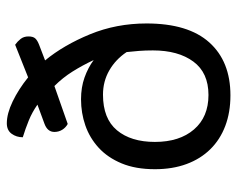

<svg xmlns="http://www.w3.org/2000/svg" viewBox="-88 -612 712 577"><g transform="rotate(-90 268.5 -323.0)"><path d="M376 -544Q422 -488 454.5 -409Q487 -330 487 -239Q487 -114 430 -50.5Q373 13 271 13Q220 13 179 -2.5Q138 -18 109 -47.5Q80 -77 64.5 -119Q49 -161 49 -214Q49 -272 66.5 -314Q84 -356 113.5 -383Q143 -410 180.5 -423Q218 -436 259 -436Q295 -436 324.5 -425.5Q354 -415 377 -398Q361 -432 342.5 -461.5Q324 -491 299 -516L185 -476Q174 -482 167.5 -492.5Q161 -503 161 -516Q161 -537 186 -546L243 -567Q220 -583 195.5 -593Q171 -603 145 -611Q145 -630 155.5 -644.5Q166 -659 187 -659Q216 -659 252.5 -641.5Q289 -624 325 -595L423 -634Q433 -627 440.5 -617.5Q448 -608 448 -594Q448 -580 442 -573.5Q436 -567 423 -562ZM406 -220Q406 -243 404.5 -262Q403 -281 401 -299Q379 -332 346 -351Q313 -370 273 -370Q201 -370 166 -328Q131 -286 131 -214Q131 -140 168.5 -96.5Q206 -53 272 -53Q339 -53 372.5 -98.5Q406 -144 406 -220Z"/></g></svg>

Font: Baloo 2
Style: Regular
Weight: 400
Designer: Sarang Kulkarni and Ek Type
Foundry: Ek Type
Version: Version 1.640;hotconv 1.0.111;makeotfexe 2.5.65597; ttfautoh